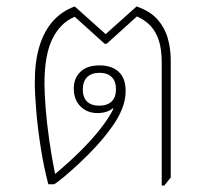

<svg xmlns="http://www.w3.org/2000/svg" viewBox="-20 -572 652 596"><path d="M482 4V-378Q482 -419 473 -446.5Q464 -474 447 -492Q430 -510 405 -521L311 -436H305L212 -520Q167 -501 142.5 -451Q118 -401 118 -312Q118 -284 121.5 -238.5Q125 -193 132.5 -139.5Q140 -86 151 -32Q192 -66 227.5 -101Q263 -136 290 -170Q317 -204 332 -234L330 -236Q323 -229 310 -225Q297 -221 283 -221Q250 -221 229.5 -242Q209 -263 209 -297Q209 -329 229.5 -349Q250 -369 289 -369Q327 -369 348.5 -349Q370 -329 370 -290Q370 -261 358.5 -233Q347 -205 328 -179Q307 -149 280 -119.5Q253 -90 226 -65Q199 -40 178 -22.5Q157 -5 148 0H130Q116 -53 106.5 -113.5Q97 -174 92.5 -228.5Q88 -283 88 -317Q88 -380 102 -427Q116 -474 143.5 -505.5Q171 -537 212 -552L308 -466L404 -552Q447 -537 469.5 -511Q492 -485 501 -452.5Q510 -420 510 -386V-21L490 4ZM288 -244Q313 -244 326.5 -257Q340 -270 340 -295Q340 -320 326.5 -333Q313 -346 289 -346Q264 -346 250.5 -332.5Q237 -319 237 -294Q237 -270 250 -257Q263 -244 288 -244Z"/></svg>

Font: Noto Serif Thai Thin
Style: Regular
Weight: 250
Version: Version 2.001